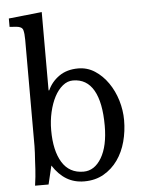

<svg xmlns="http://www.w3.org/2000/svg" viewBox="-54 -785 632 844"><g transform="rotate(-5 262.5 -363.0)"><path d="M162.1 -396.5H165Q181.6 -433.6 215.8 -457.5Q250 -481.4 299.8 -481.4Q339.8 -481.4 373 -460Q406.2 -438.5 430.7 -403.3Q455.1 -368.2 468.3 -324.7Q481.4 -281.2 481.4 -237.3Q481.4 -188.5 469.2 -143.1Q457 -97.7 432.1 -62.5Q407.2 -27.3 370.1 -5.9Q333 15.6 284.2 15.6Q240.2 15.6 206.1 -4.9Q171.9 -25.4 145.5 -66.4L126 15.6H66.4Q68.4 4.9 71.3 -23.4Q74.2 -51.8 76.2 -97.7Q77.1 -112.3 78.1 -127.9Q79.1 -143.6 79.1 -158.2V-627Q79.1 -655.3 74.7 -670.4Q70.3 -685.5 44.9 -687.5L15.6 -689.5V-726.6L162.1 -742.2ZM272.5 -430.7Q248 -430.7 227.1 -413.6Q206.1 -396.5 190.9 -367.7Q175.8 -338.9 167 -300.8Q158.2 -262.7 158.2 -220.7Q158.2 -130.9 189.9 -79.1Q221.7 -27.3 284.2 -27.3Q333 -27.3 363.8 -79.1Q394.5 -130.9 394.5 -220.7Q394.5 -323.2 363.8 -377Q333 -430.7 272.5 -430.7Z"/></g></svg>

Font: Uchen
Style: Regular
Weight: 400
Designer: Christopher J. Fynn
Foundry: Christopher J. Fynn for DDC
Version: Version 1.000 preliminary